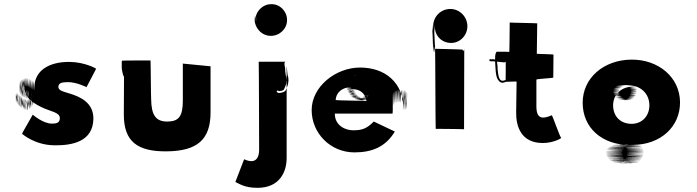

<svg xmlns="http://www.w3.org/2000/svg" viewBox="-20 -788 3342 921"><path d="M314 -491C213 -492 146 -448 145 -370C144 -313 142 -451 142 -372C142 -314 140 -451 140 -372C140 -314 139 -451 138 -373C137 -316 135 -454 133 -376C131 -319 130 -457 129 -379C128 -322 126 -460 124 -382C122 -326 120 -463 118 -386C115 -330 114 -466 112 -388C110 -331 109 -468 107 -389C105 -331 104 -468 102 -389C100 -331 99 -467 97 -387C95 -329 93 -464 92 -385C91 -327 90 -462 88 -383C86 -324 85 -460 83 -380C81 -321 80 -456 78 -375C76 -315 74 -449 74 -368C74 -308 74 -443 74 -362C74 -302 74 -437 75 -356C76 -296 76 -431 77 -350C78 -290 80 -424 81 -344C82 -285 84 -420 86 -340C88 -281 91 -417 93 -337C95 -279 96 -414 98 -335C100 -277 102 -412 103 -333C104 -275 105 -410 107 -331C109 -273 111 -408 112 -329C113 -271 116 -407 116 -327C116 -269 119 -404 119 -325C119 -267 123 -401 123 -322C123 -263 126 -399 128 -319C129 -260 130 -396 132 -316C133 -258 134 -393 134 -314C134 -256 134 -392 134 -312C134 -253 133 -388 133 -309C133 -250 132 -386 131 -305C130 -246 129 -381 127 -300C125 -240 124 -375 123 -295C122 -236 121 -372 120 -292C119 -233 118 -369 117 -289C116 -230 115 -365 113 -285C112 -226 111 -362 110 -283C109 -225 109 -362 107 -284C105 -227 102 -365 100 -287C98 -230 96 -368 94 -290C92 -233 91 -371 89 -293C87 -236 85 -375 84 -297C83 -240 82 -378 80 -300C79 -243 77 -381 76 -304C75 -248 73 -385 71 -307C70 -250 69 -389 68 -311C67 -254 66 -391 66 -313C66 -255 64 -394 64 -315C64 -258 63 -395 62 -317C61 -260 59 -396 58 -317C57 -259 56 -394 56 -314C56 -255 57 -391 57 -311C57 -253 58 -388 58 -309C58 -250 60 -384 62 -304C63 -245 64 -381 66 -301C67 -242 68 -377 70 -297C72 -238 73 -373 74 -293C76 -234 77 -369 79 -289C81 -230 82 -366 84 -286C86 -227 88 -362 90 -282C92 -223 94 -359 96 -279C98 -220 101 -356 103 -276C106 -217 108 -353 111 -274C114 -216 116 -354 119 -278C121 -222 123 -361 124 -283C125 -226 126 -364 127 -286C128 -229 129 -367 130 -289C131 -232 132 -371 134 -294C136 -239 138 -378 139 -301C140 -245 140 -383 141 -305C142 -249 143 -388 143 -311C144 -256 143 -395 142 -318C141 -262 140 -400 137 -323C135 -266 133 -404 133 -326C133 -268 129 -408 129 -329C129 -272 126 -410 125 -332C124 -275 123 -413 121 -335C119 -278 118 -416 116 -338C114 -281 113 -418 111 -340C109 -283 108 -420 106 -342C104 -285 103 -421 101 -343C99 -286 98 -423 96 -345C94 -288 93 -426 91 -348C89 -291 89 -428 88 -350C87 -293 87 -431 86 -354C85 -298 84 -436 84 -359C83 -303 83 -440 83 -363V-366C83 -309 84 -448 85 -370C86 -314 87 -451 88 -373C89 -316 91 -453 92 -375C94 -318 95 -455 96 -377C97 -320 138 -294 179 -274C224 -252 266 -250 267 -222C268 -197 247 -195 229 -195C186 -195 137 -238 137 -238C138 -238 84 -147 86 -146C88 -145 146 -92 241 -91C322 -90 426 -106 428 -218C429 -296 364 -324 315 -339C283 -349 258 -354 260 -373C262 -390 276 -394 307 -394C348 -394 395 -370 395 -370C396 -370 440 -457 441 -458C442 -459 388 -490 314 -491Z M634 -405H627C615 -405 604 -409 596 -413C581 -420 579 -432 575 -449C575 -449 574 -236 574 -238C574 -110 638 -60 782 -62C926 -64 990 -118 990 -249V-470L857 -483V-306C857 -230 838 -205 782 -205C727 -205 706 -236 705 -313C704 -314 703 -498 702 -498C701 -498 567 -498 566 -497C563 -495 564 -487 564 -483V-470V-464C564 -454 567 -446 568 -438C573 -410 594 -396 627 -396H635C670 -400 682 -420 685 -457V-461C685 -462 686 -464 686 -465V-483V-490C686 -492 687 -493 686 -495C679 -504 677 -489 677 -483V-465C677 -464 676 -463 676 -462V-457C676 -424 661 -410 634 -405Z M1281 -768C1239 -768 1204 -732 1205 -689C1206 -646 1208 -733 1208 -691C1208 -647 1209 -738 1209 -694C1209 -652 1210 -740 1210 -698C1210 -656 1208 -743 1207 -700C1206 -657 1205 -744 1204 -700C1203 -656 1201 -743 1201 -698C1201 -654 1235 -616 1279 -616C1322 -616 1357 -650 1357 -692C1357 -734 1323 -769 1281 -768ZM1348 -457V-452C1348 -448 1348 -445 1349 -441C1349 -438 1350 -435 1350 -433C1350 -426 1354 -420 1354 -412C1354 -409 1355 -405 1355 -402C1355 -400 1354 -398 1354 -396C1354 -382 1347 -372 1343 -361C1341 -353 1326 -351 1317 -351C1316 -353 1313 -355 1310 -353C1303 -349 1312 -342 1317 -342C1331 -342 1349 -347 1352 -358C1356 -370 1363 -381 1363 -396C1363 -398 1364 -400 1364 -402C1364 -405 1363 -410 1363 -413C1363 -421 1359 -426 1359 -433C1359 -435 1358 -439 1358 -442C1358 -446 1357 -449 1357 -453C1357 -459 1356 -466 1355 -471V-30C1355 37 1321 113 1215 113C1152 113 1128 93 1109 85L1151 -24C1151 -24 1169 -15 1186 -15C1209 -15 1223 -33 1223 -70C1223 -71 1222 -491 1221 -492H1350C1339 -489 1348 -467 1348 -457Z M1864 -270C1864 -406 1864 -268 1864 -274C1864 -410 1864 -271 1864 -277C1864 -412 1865 -275 1865 -280C1865 -416 1865 -276 1866 -282C1866 -418 1867 -279 1868 -286C1869 -422 1870 -284 1871 -290C1873 -426 1874 -287 1875 -293C1877 -429 1879 -289 1880 -295C1881 -431 1881 -290 1882 -296C1883 -431 1885 -291 1886 -297C1887 -432 1888 -293 1890 -298C1892 -433 1894 -293 1896 -298C1898 -433 1900 -293 1903 -298C1905 -433 1908 -292 1911 -297C1913 -432 1915 -291 1918 -296C1920 -431 1922 -290 1924 -294C1926 -428 1928 -286 1929 -290C1930 -424 1931 -283 1932 -287C1933 -421 1933 -278 1933 -282C1933 -416 1933 -277 1933 -277C1933 -410 1932 -268 1932 -272C1931 -405 1932 -263 1931 -267C1931 -401 1929 -261 1928 -265C1927 -399 1926 -257 1924 -262C1922 -396 1921 -256 1920 -261C1919 -396 1918 -255 1917 -260C1916 -395 1825 -464 1707 -464C1591 -464 1475 -373 1475 -260C1475 -148 1566 -57 1680 -57C1766 -57 1830 -84 1874 -157C1872 -157 1775 -205 1773 -205C1739 -171 1718 -163 1673 -163C1639 -163 1586 -184 1586 -243H1863C1864 -249 1864 -258 1864 -264ZM1590 -308C1592 -343 1620 -370 1666 -370C1708 -370 1626 -369 1673 -369C1714 -369 1630 -369 1678 -369H1684C1725 -369 1643 -369 1691 -369H1710C1751 -369 1668 -369 1715 -369C1756 -369 1673 -370 1720 -370C1760 -370 1677 -371 1725 -372C1766 -373 1683 -373 1731 -375C1772 -377 1689 -379 1736 -381C1776 -383 1693 -385 1739 -387C1779 -389 1694 -391 1740 -394C1779 -397 1694 -400 1739 -402C1778 -404 1692 -406 1737 -408C1775 -410 1689 -413 1733 -415C1770 -417 1683 -417 1726 -419C1762 -421 1675 -422 1717 -423C1753 -424 1666 -424 1709 -424C1745 -424 1658 -424 1701 -424C1701 -424 1651 -425 1694 -425C1694 -425 1643 -424 1687 -424C1724 -424 1638 -424 1682 -424C1719 -424 1633 -423 1677 -423C1715 -422 1629 -422 1673 -421C1711 -420 1624 -419 1668 -418C1705 -417 1619 -416 1663 -414C1700 -412 1614 -411 1658 -409C1696 -407 1610 -406 1655 -404C1693 -402 1608 -401 1653 -400C1692 -399 1606 -397 1652 -396C1691 -395 1606 -392 1652 -392C1691 -392 1606 -389 1652 -389C1691 -389 1606 -385 1652 -385C1691 -385 1606 -382 1652 -382C1691 -382 1606 -379 1652 -377C1691 -375 1607 -374 1653 -372C1693 -370 1609 -369 1655 -367C1694 -366 1610 -365 1656 -363C1695 -361 1611 -359 1658 -357C1698 -355 1613 -351 1660 -351C1699 -351 1617 -347 1663 -347C1703 -347 1618 -344 1665 -342C1705 -340 1622 -339 1668 -338C1708 -337 1624 -335 1671 -333C1711 -331 1628 -329 1675 -329C1714 -329 1631 -326 1677 -326C1717 -326 1634 -323 1681 -322C1721 -321 1637 -319 1685 -318C1726 -317 1643 -315 1691 -315C1730 -315 1650 -313 1696 -313C1737 -313 1653 -311 1700 -310C1741 -309 1659 -308 1707 -308C1748 -308 1666 -308 1713 -308C1753 -308 1670 -307 1717 -307H1721C1762 -307 1679 -308 1726 -308C1767 -308 1684 -309 1733 -311C1775 -313 1693 -314 1740 -315C1780 -316 1697 -318 1744 -318C1783 -318 1699 -320 1745 -320C1785 -320 1701 -322 1747 -323C1786 -324 1700 -325 1745 -326C1783 -327 1697 -328 1742 -328C1780 -328 1694 -326 1739 -326C1778 -326 1691 -325 1737 -325C1775 -325 1689 -323 1734 -322C1772 -321 1686 -320 1729 -319C1766 -317 1679 -316 1724 -316C1762 -316 1676 -316 1721 -316H1718C1757 -316 1668 -317 1714 -317C1752 -317 1665 -317 1708 -317C1745 -317 1659 -317 1704 -318C1742 -319 1656 -319 1700 -320C1738 -321 1651 -322 1695 -323C1733 -324 1646 -325 1690 -326C1728 -327 1642 -327 1687 -328C1725 -329 1639 -332 1684 -332C1723 -332 1635 -335 1681 -335C1719 -335 1633 -337 1678 -338C1716 -340 1631 -341 1676 -342C1715 -343 1628 -344 1673 -346C1711 -348 1626 -350 1671 -351C1709 -353 1623 -353 1668 -355C1706 -357 1621 -358 1666 -360C1705 -362 1732 -342 1738 -303C1737 -305 1591 -306 1590 -308Z M2056 -588C2056 -543 2056 -628 2056 -583C2056 -538 2057 -623 2057 -577C2058 -531 2057 -617 2057 -572C2057 -528 2058 -613 2058 -568C2058 -523 2058 -610 2058 -565V-561C2058 -517 2058 -603 2058 -559C2058 -514 2057 -600 2057 -555V-553C2057 -508 2058 -594 2059 -550C2060 -506 2061 -593 2062 -549C2063 -505 2064 -593 2065 -550C2066 -507 2066 -595 2066 -553V-555C2066 -512 2067 -600 2067 -557C2067 -515 2067 -603 2067 -561V-565C2067 -523 2067 -611 2067 -569C2067 -527 2066 -615 2066 -573C2066 -529 2066 -622 2066 -578C2066 -536 2065 -626 2065 -584V-597C2065 -597 2065 -644 2065 -603C2065 -603 2065 -651 2065 -609C2065 -567 2064 -656 2064 -614C2064 -566 2063 -684 2063 -637C2063 -596 2064 -685 2064 -644C2064 -603 2064 -692 2064 -650C2064 -608 2065 -696 2065 -654C2065 -612 2066 -701 2066 -659C2066 -615 2100 -582 2144 -582C2188 -582 2223 -620 2222 -664C2221 -708 2185 -745 2140 -745C2095 -745 2059 -709 2058 -665C2057 -621 2057 -706 2057 -661V-660C2057 -616 2056 -701 2056 -656C2056 -610 2055 -696 2055 -651C2055 -606 2055 -691 2055 -645C2055 -599 2054 -683 2054 -637C2054 -591 2055 -676 2055 -628C2055 -580 2055 -665 2055 -619C2055 -574 2055 -658 2055 -613C2055 -568 2056 -654 2056 -608C2056 -563 2056 -648 2056 -602ZM2204 -545C2206 -545 2208 -548 2208 -550C2208 -551 2208 -552 2207 -553L2206 -168C2205 -169 2071 -170 2070 -170C2069 -170 2068 -555 2067 -554C2067 -554 2199 -551 2199 -550C2199 -547 2201 -545 2204 -545Z M2345 -504C2341 -504 2339 -504 2336 -503C2333 -503 2330 -507 2328 -502C2324 -494 2336 -493 2341 -494H2345C2348 -494 2352 -493 2355 -493C2357 -467 2356 -423 2369 -405C2378 -392 2388 -387 2405 -395C2410 -398 2406 -406 2401 -403C2371 -390 2370 -432 2367 -456C2367 -468 2366 -480 2364 -492H2365C2374 -491 2387 -490 2396 -489H2401C2404 -489 2406 -491 2406 -493C2406 -493 2406 -394 2405 -395C2404 -396 2458 -397 2458 -397L2456 -249C2455 -181 2480 -102 2584 -102C2637 -102 2677 -127 2672 -127C2667 -127 2630 -235 2627 -235C2624 -235 2605 -224 2585 -224C2564 -224 2553 -241 2553 -277V-406C2553 -410 2634 -413 2634 -416C2634 -419 2635 -523 2635 -526C2635 -528 2554 -529 2555 -530L2557 -676C2558 -677 2425 -679 2425 -680C2425 -680 2424 -538 2423 -539C2422 -540 2365 -540 2364 -540C2356 -538 2355 -519 2355 -508V-502C2352 -503 2348 -504 2345 -504Z M2775 -295C2775 -176 2866 -92 3005 -92C3136 -92 2862 -94 2999 -94C3130 -94 2856 -95 2993 -95C3124 -95 2850 -95 2987 -95H2976C3107 -95 2834 -95 2971 -95C3102 -95 2829 -95 2965 -94C3095 -94 2821 -92 2958 -92C3089 -91 2816 -91 2953 -90C3084 -89 2811 -88 2947 -86C3077 -84 2803 -82 2941 -81C3073 -80 2799 -79 2936 -77C3068 -76 2795 -75 2933 -73C3065 -71 2792 -70 2930 -68C3062 -66 2790 -64 2929 -62C3062 -60 2789 -59 2928 -57C3061 -55 2789 -54 2928 -52C3061 -50 2790 -49 2929 -47C3062 -45 2791 -43 2930 -41C3063 -39 2792 -37 2932 -35C3066 -33 2796 -30 2936 -30C3069 -30 2801 -25 2940 -25C3074 -25 2804 -23 2944 -22C3078 -21 2807 -20 2947 -19C3081 -18 2810 -17 2951 -15C3086 -13 2817 -12 2957 -11C3091 -10 2821 -10 2961 -9C3096 -8 2826 -7 2966 -7C3100 -7 2830 -7 2970 -7C3104 -7 2834 -6 2974 -6C3108 -6 2838 -5 2978 -5C3112 -5 2841 -5 2981 -5H2986C3120 -5 2850 -5 2990 -5C3125 -5 2855 -6 2995 -6C3129 -6 2859 -7 2999 -8C3133 -9 2863 -9 3003 -10C3137 -11 2868 -12 3008 -13C3142 -14 2872 -15 3012 -16C3146 -17 2876 -18 3016 -20C3150 -22 2879 -23 3019 -25C3153 -27 2882 -28 3022 -30C3156 -32 2885 -33 3025 -35C3159 -37 2888 -40 3028 -42C3162 -44 2890 -46 3029 -48C3162 -50 2891 -52 3030 -54C3163 -56 2891 -57 3030 -59C3163 -61 2890 -63 3029 -65C3162 -67 2890 -68 3028 -70C3160 -72 2888 -73 3026 -75C3158 -76 2885 -78 3023 -79C3155 -80 2883 -81 3021 -83C3153 -84 2880 -85 3019 -86C3151 -88 2879 -91 3017 -91C3150 -91 2876 -93 3015 -93C3147 -93 3243 -179 3242 -298C3241 -418 3138 -503 3009 -502C2878 -501 2775 -416 2775 -295ZM2921 -283C2921 -336 2963 -372 3013 -372C3064 -372 2964 -369 3015 -368C3065 -367 2966 -366 3017 -365C3067 -364 2968 -362 3019 -361C3069 -360 2970 -360 3020 -358C3070 -356 2970 -354 3020 -353C3070 -352 2970 -351 3020 -349C3069 -347 2970 -345 3020 -343C3069 -342 2968 -341 3018 -339C3067 -337 2966 -335 3016 -333C3065 -331 2965 -330 3014 -329C3063 -327 2962 -326 3011 -324C3060 -323 2959 -321 3008 -320C3057 -319 2956 -318 3005 -317C3053 -316 2953 -315 3002 -314C3050 -313 2949 -313 2998 -312C3047 -312 2946 -310 2995 -310C3043 -309 2942 -309 2991 -309C3040 -309 2939 -309 2988 -309C3037 -309 2936 -308 2985 -308H2981C3029 -308 2929 -309 2978 -309C3026 -309 2925 -309 2974 -309C3023 -309 2922 -310 2971 -310C3019 -310 2918 -310 2967 -310C3015 -310 2914 -312 2963 -312C3011 -313 2911 -312 2960 -313C3009 -313 2908 -315 2957 -316C3005 -318 2903 -319 2952 -320C3000 -321 2900 -322 2949 -323C2998 -324 2896 -326 2945 -326C2995 -326 2892 -330 2942 -330C2991 -330 2889 -333 2939 -334C2988 -335 2888 -338 2938 -338C2988 -338 2887 -343 2937 -343C2986 -343 2886 -346 2936 -347C2985 -348 2886 -350 2936 -351C2986 -352 2887 -353 2937 -355C2987 -356 2887 -358 2938 -359C2988 -360 2888 -361 2939 -362C2989 -363 2891 -365 2942 -366C2993 -367 2894 -368 2946 -369C2997 -370 2898 -371 2951 -373C3003 -375 2905 -376 2956 -376C3007 -377 2908 -378 2960 -378C3011 -378 2914 -379 2966 -379C3018 -379 2919 -380 2971 -380C3022 -380 2924 -380 2976 -380H2986C3038 -380 2940 -380 2992 -380C3043 -380 2944 -380 2996 -380C3047 -380 2949 -379 3001 -378C3053 -377 3094 -339 3095 -285C3096 -232 3060 -194 3010 -194C2956 -194 2921 -230 2921 -283Z"/></svg>

Font: Hussar Wojna
Style: 3
Weight: 400
Designer: Robert Jablonski
Foundry: Cannot Into Space Fonts
Version: Version 1.01